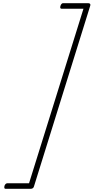

<svg xmlns="http://www.w3.org/2000/svg" viewBox="-20 -1115 590 1210"><path d="M8 57Q11 48 16 44Q21 40 25 40H163L506 -1060H367Q363 -1060 360.5 -1064Q358 -1068 361 -1078Q364 -1087 368.5 -1091Q373 -1095 377 -1095H534Q553 -1095 549 -1080L194 60Q190 75 172 75H15Q10 75 8 71Q6 67 8 57Z"/></svg>

Font: Playwrite CO Thin
Style: Regular
Weight: 250
Version: Version 1.002